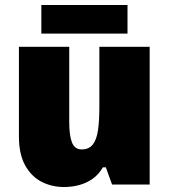

<svg xmlns="http://www.w3.org/2000/svg" viewBox="-20 -741 677 771"><path d="M581 -553V0H430L405 -69H393Q377 -41 352.5 -23.5Q328 -6 298.5 2Q269 10 237 10Q188 10 147 -11Q106 -32 81 -77Q56 -122 56 -193V-553H258V-251Q258 -197 269 -169Q280 -141 308 -141Q337 -141 352.5 -160.5Q368 -180 373.5 -218Q379 -256 379 -311V-553ZM492 -721V-606H146V-721Z"/></svg>

Font: Noto Sans Display Black
Style: Regular
Weight: 900
Designer: Monotype Design Team
Foundry: Monotype Imaging Inc.
Version: Version 2.003